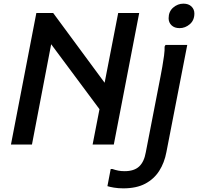

<svg xmlns="http://www.w3.org/2000/svg" viewBox="-20 -791 1084 1051"><path d="M487 0 627 -720H742L603 0ZM40 0 179 -720H271L583 -297L559 -147L228 -592L267 -585L155 0ZM963 -637Q935 -637 919 -652.5Q903 -668 903 -691Q903 -728 928 -749.5Q953 -771 984 -771Q1012 -771 1028 -755.5Q1044 -740 1044 -717Q1044 -680 1019 -658.5Q994 -637 963 -637ZM568 228 586 134H595Q612 140 627.5 143Q643 146 662 146Q714 146 741.5 120.5Q769 95 778 43L859 -374Q863 -395 868.5 -425.5Q874 -456 878 -486.5Q882 -517 881 -536L886 -545H1005L891 41Q880 100 851.5 144.5Q823 189 775 214.5Q727 240 655 240Q627 240 603.5 236Q580 232 568 228Z"/></svg>

Font: Kufam Medium
Style: Italic
Weight: 500
Italic angle: -11°
Designer: Artur Schmal
Foundry: Original Type
Version: Version 1.301; ttfautohint (v1.8.3)